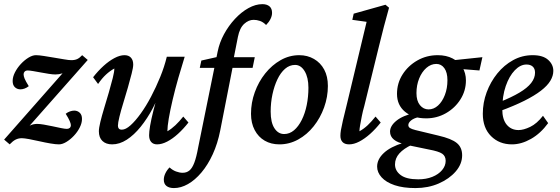

<svg xmlns="http://www.w3.org/2000/svg" viewBox="-31 -702 2751 944"><path d="M95.7 -62.5 86.9 -66.4Q100.6 -77.1 116.7 -85Q132.8 -92.8 152.3 -92.8Q164.1 -92.8 184.6 -89.4Q205.1 -85.9 227.5 -81.1Q250 -76.2 269 -72.3Q288.1 -68.4 297.9 -68.4Q306.6 -68.4 312 -73.2Q317.4 -78.1 317.4 -86.9Q317.4 -93.8 311.5 -107.4Q305.7 -121.1 292 -142.6Q301.8 -150.4 313 -154.3Q324.2 -158.2 334 -158.2Q349.6 -158.2 360.8 -147.9Q372.1 -137.7 372.1 -117.2Q372.1 -96.7 360.8 -74.7Q349.6 -52.7 332 -34.2Q314.5 -15.6 294.9 -3.9Q275.4 7.8 258.8 7.8Q243.2 7.8 217.3 3.4Q191.4 -1 163.6 -7.3Q135.7 -13.7 111.8 -18.1Q87.9 -22.5 76.2 -22.5Q59.6 -22.5 45.9 -15.6Q32.2 -8.8 16.6 7.8L-10.7 -15.6L293.9 -361.3L302.7 -357.4Q291 -346.7 275.4 -341.3Q259.8 -335.9 241.2 -335.9Q228.5 -335.9 209.5 -338.9Q190.4 -341.8 169.9 -345.7Q149.4 -349.6 131.8 -352.5Q114.3 -355.5 105.5 -355.5Q95.7 -355.5 90.3 -350.1Q85 -344.7 85 -336.9Q85 -328.1 89.8 -315.9Q94.7 -303.7 110.4 -278.3Q100.6 -270.5 89.8 -266.6Q79.1 -262.7 69.3 -262.7Q53.7 -262.7 42.5 -272.9Q31.2 -283.2 31.2 -303.7Q31.2 -324.2 42.5 -346.2Q53.7 -368.2 71.3 -387.2Q88.9 -406.2 108.9 -418.5Q128.9 -430.7 145.5 -430.7Q160.2 -430.7 184.6 -426.8Q209 -422.9 235.4 -418.5Q261.7 -414.1 284.7 -410.2Q307.6 -406.2 319.3 -406.2Q336.9 -406.2 348.6 -411.6Q360.4 -417 373 -430.7L400.4 -407.2Z M581.1 -430.7Q601.6 -430.7 612.8 -418.5Q624 -406.2 624 -384.8Q624 -370.1 616.2 -339.8Q608.4 -309.6 597.7 -271.5Q586.9 -233.4 575.2 -195.8Q563.5 -158.2 556.2 -127.9Q548.8 -97.7 548.8 -84Q548.8 -75.2 553.2 -69.8Q557.6 -64.5 568.4 -64.5Q586.9 -64.5 610.8 -85.9Q634.8 -107.4 661.1 -144Q687.5 -180.7 711.9 -227.1Q736.3 -273.4 756.8 -323.7Q777.3 -374 789.1 -422.9H877Q861.3 -373 845.7 -318.4Q830.1 -263.7 817.9 -211.9Q805.7 -160.2 798.8 -119.6Q792 -79.1 792 -56.6Q812.5 -68.4 831.5 -86.4Q850.6 -104.5 870.1 -128.9L895.5 -99.6Q871.1 -68.4 844.2 -43.9Q817.4 -19.5 791 -5.9Q764.6 7.8 741.2 7.8Q722.7 7.8 712.4 -3.9Q702.1 -15.6 702.1 -37.1Q702.1 -53.7 707 -83.5Q711.9 -113.3 724.1 -161.6Q736.3 -210 756.8 -279.3H766.6Q748 -222.7 720.7 -170.9Q693.4 -119.1 660.6 -78.6Q627.9 -38.1 592.3 -15.1Q556.6 7.8 520.5 7.8Q490.2 7.8 472.7 -8.8Q455.1 -25.4 455.1 -56.6Q455.1 -72.3 462.4 -102.5Q469.7 -132.8 481.4 -171.4Q493.2 -210 504.4 -248.5Q515.6 -287.1 523.4 -318.4Q531.2 -349.6 531.2 -365.2Q509.8 -353.5 490.2 -335.4Q470.7 -317.4 451.2 -289.1L426.8 -322.3Q451.2 -353.5 478 -377.9Q504.9 -402.3 531.7 -416.5Q558.6 -430.7 581.1 -430.7Z M951.2 -368.2 959 -404.3 1037.1 -421.9 1118.2 -420.9H1221.7L1210.9 -368.2ZM1258.8 -681.6Q1281.2 -681.6 1293.9 -670.9Q1306.6 -660.2 1306.6 -638.7Q1306.6 -624 1298.8 -608.4Q1291 -592.8 1277.3 -579.1Q1262.7 -593.8 1247.1 -599.1Q1231.4 -604.5 1215.8 -604.5Q1191.4 -604.5 1169.4 -584.5Q1147.5 -564.5 1138.7 -520.5L1119.1 -420.9L1115.2 -383.8L1051.8 -60.5Q1039.1 3.9 1015.1 56.2Q991.2 108.4 959.5 146Q927.7 183.6 893.1 203.1Q858.4 222.7 824.2 222.7Q800.8 222.7 787.6 212.4Q774.4 202.1 774.4 181.6Q774.4 166 782.2 149.9Q790 133.8 802.7 121.1Q817.4 134.8 834.5 141.1Q851.6 147.5 867.2 147.5Q886.7 147.5 900.4 136.2Q914.1 125 924.3 98.1Q934.6 71.3 943.4 22.5L1039.1 -448.2Q1047.9 -492.2 1070.3 -533.7Q1092.8 -575.2 1124 -608.9Q1155.3 -642.6 1190.4 -662.1Q1225.6 -681.6 1258.8 -681.6Z M1342.8 7.8Q1301.8 7.8 1270.5 -10.3Q1239.3 -28.3 1221.2 -62.5Q1203.1 -96.7 1203.1 -142.6Q1203.1 -197.3 1221.7 -248.5Q1240.2 -299.8 1272.9 -340.8Q1305.7 -381.8 1348.6 -406.2Q1391.6 -430.7 1440.4 -430.7Q1480.5 -430.7 1512.7 -412.1Q1544.9 -393.6 1563 -359.9Q1581.1 -326.2 1581.1 -279.3Q1581.1 -225.6 1562.5 -173.8Q1543.9 -122.1 1511.2 -81.1Q1478.5 -40 1435.1 -16.1Q1391.6 7.8 1342.8 7.8ZM1366.2 -43Q1392.6 -43 1414.6 -61.5Q1436.5 -80.1 1452.6 -112.3Q1468.8 -144.5 1477.1 -185.5Q1485.4 -226.6 1485.4 -270.5Q1485.4 -321.3 1466.8 -352.1Q1448.2 -382.8 1419.9 -382.8Q1392.6 -382.8 1370.6 -363.8Q1348.6 -344.7 1333 -312Q1317.4 -279.3 1308.6 -238.3Q1299.8 -197.3 1299.8 -153.3Q1299.8 -99.6 1318.4 -71.3Q1336.9 -43 1366.2 -43Z M1685.5 7.8Q1664.1 7.8 1653.3 -3.4Q1642.6 -14.6 1642.6 -34.2Q1642.6 -45.9 1645 -61.5Q1647.5 -77.1 1654.8 -108.9Q1662.1 -140.6 1676.8 -199.2L1771.5 -594.7L1701.2 -604.5L1708 -634.8L1864.3 -678.7L1881.8 -664.1Q1868.2 -616.2 1856.4 -570.8Q1844.7 -525.4 1832 -473.6L1759.8 -179.7Q1752.9 -156.2 1748 -131.3Q1743.2 -106.4 1739.7 -86.9Q1736.3 -67.4 1736.3 -56.6Q1757.8 -68.4 1776.9 -86.4Q1795.9 -104.5 1815.4 -128.9L1840.8 -99.6Q1816.4 -68.4 1789.1 -43.9Q1761.7 -19.5 1735.4 -5.9Q1709 7.8 1685.5 7.8Z M2011.7 222.7Q1951.2 222.7 1909.2 208.5Q1867.2 194.3 1845.2 169.9Q1823.2 145.5 1823.2 117.2Q1823.2 81.1 1856 50.3Q1888.7 19.5 1953.1 0L1994.1 9.8Q1954.1 28.3 1932.6 52.2Q1911.1 76.2 1911.1 106.4Q1911.1 137.7 1939 158.7Q1966.8 179.7 2025.4 179.7Q2064.5 179.7 2094.7 167.5Q2125 155.3 2142.6 134.3Q2160.2 113.3 2160.2 88.9Q2160.2 65.4 2143.1 53.7Q2126 42 2078.1 33.2L1969.7 10.7L1960 6.8Q1924.8 0 1905.8 -15.6Q1886.7 -31.2 1886.7 -54.7Q1886.7 -83 1918 -108.4Q1949.2 -133.8 2011.7 -148.4L2027.3 -126Q2003.9 -121.1 1990.2 -109.9Q1976.6 -98.6 1976.6 -86.9Q1976.6 -78.1 1984.4 -72.8Q1992.2 -67.4 2011.7 -62.5L2125 -35.2Q2188.5 -20.5 2214.8 1Q2241.2 22.5 2241.2 61.5Q2241.2 104.5 2209.5 141.1Q2177.7 177.7 2126 200.2Q2074.2 222.7 2011.7 222.7ZM2064.5 -120.1Q1999 -120.1 1960 -152.8Q1920.9 -185.5 1920.9 -240.2Q1920.9 -293 1948.2 -335.9Q1975.6 -378.9 2021 -404.8Q2066.4 -430.7 2121.1 -430.7Q2163.1 -430.7 2194.3 -414.6Q2225.6 -398.4 2242.7 -370.6Q2259.8 -342.8 2259.8 -306.6Q2259.8 -255.9 2232.9 -213.4Q2206.1 -170.9 2161.6 -145.5Q2117.2 -120.1 2064.5 -120.1ZM2076.2 -164.1Q2101.6 -164.1 2122.6 -183.1Q2143.6 -202.1 2156.2 -234.9Q2168.9 -267.6 2168.9 -307.6Q2168.9 -345.7 2153.8 -366.7Q2138.7 -387.7 2114.3 -387.7Q2087.9 -387.7 2065.4 -368.2Q2043 -348.6 2029.8 -315.9Q2016.6 -283.2 2016.6 -244.1Q2016.6 -206.1 2033.7 -185.1Q2050.8 -164.1 2076.2 -164.1ZM2326.2 -355.5 2214.8 -364.3 2182.6 -404.3 2340.8 -420.9Z M2486.3 7.8Q2423.8 7.8 2383.3 -32.7Q2342.8 -73.2 2342.8 -142.6Q2342.8 -197.3 2361.8 -248.5Q2380.9 -299.8 2414.1 -340.8Q2447.3 -381.8 2491.7 -406.2Q2536.1 -430.7 2587.9 -430.7Q2638.7 -430.7 2664.1 -407.7Q2689.5 -384.8 2689.5 -353.5Q2689.5 -329.1 2674.8 -304.7Q2660.2 -280.3 2628.4 -255.9Q2596.7 -231.4 2546.9 -206.5Q2497.1 -181.6 2425.8 -155.3V-200.2Q2484.4 -223.6 2522.9 -246.6Q2561.5 -269.5 2580.6 -293.9Q2599.6 -318.4 2599.6 -344.7Q2599.6 -364.3 2588.4 -374.5Q2577.1 -384.8 2557.6 -384.8Q2527.3 -384.8 2500 -356.4Q2472.7 -328.1 2455.6 -278.8Q2438.5 -229.5 2438.5 -165Q2438.5 -115.2 2460.4 -88.9Q2482.4 -62.5 2518.6 -62.5Q2543 -62.5 2575.7 -78.1Q2608.4 -93.8 2638.7 -132.8L2664.1 -96.7Q2627 -45.9 2579.6 -19Q2532.2 7.8 2486.3 7.8Z"/></svg>

Font: Crimson Pro Medium
Style: Italic
Weight: 500
Italic angle: -12°
Designer: Jacques Le Bailly
Foundry: Baron von Fonthausen
Version: Version 1.003